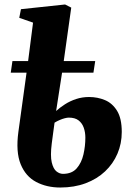

<svg xmlns="http://www.w3.org/2000/svg" viewBox="-20 -826 609 857"><path d="M230.5 -330.5Q247.5 -346 270 -360.5Q292.5 -375 319.8 -384Q347 -393 377.5 -393Q415.5 -393 448.5 -379.2Q481.5 -365.5 502.5 -331.5Q523.5 -297.5 523.5 -237Q523.5 -185 504.2 -140Q485 -95 449 -61Q413 -27 362.2 -8Q311.5 11 249 11Q188.5 11 141.5 -13.8Q94.5 -38.5 72.2 -93.2Q50 -148 62 -237L98.5 -501.5H28L35.5 -553.5H105.5L127.5 -725L66 -746.5L73.5 -785L270.5 -806L298 -792L264.5 -553.5H405L397 -501.5H257ZM287.5 -301Q279.5 -301 269 -298.2Q258.5 -295.5 246.8 -290.5Q235 -285.5 223.5 -278.5Q220.5 -255.5 217.2 -232.2Q214 -209 211 -185.5Q204 -130.5 211 -101.2Q218 -72 232 -61Q246 -50 261 -50Q301 -50 322.5 -74.8Q344 -99.5 352.5 -136.8Q361 -174 361 -211.5Q361 -235.5 353.8 -256Q346.5 -276.5 330.5 -288.8Q314.5 -301 287.5 -301Z"/></svg>

Font: Merriweather 24pt Black
Style: Italic
Weight: 900
Italic angle: -7.8°
Designer: Eben Sorkin
Foundry: Eben Sorkin
Version: Version 2.101